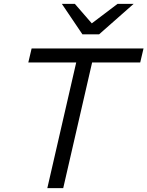

<svg xmlns="http://www.w3.org/2000/svg" viewBox="-20 -970 760 990"><path d="M224 0 373 -648H126L143 -720H720L703 -648H455L306 0ZM405 -793 299 -950H366L485 -813H405L586 -950H669L491 -793Z"/></svg>

Font: Instrument Sans
Style: Italic
Weight: 400
Italic angle: -13°
Designer: Rodrigo Fuenzalida
Foundry: fragTYPE
Version: Version 1.000;gftools[0.9.28]